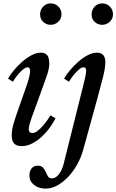

<svg xmlns="http://www.w3.org/2000/svg" viewBox="-20 -850 685 1130"><path d="M131 -330Q145 -369 151 -393Q157 -417 157 -431Q157 -445 152.5 -449.5Q148 -454 143 -454Q132 -454 118.5 -443.5Q105 -433 92.5 -419Q80 -405 70 -390.5Q60 -376 56 -369L27 -387Q39 -409 61 -435.5Q83 -462 109.5 -485.5Q136 -509 165 -524.5Q194 -540 220 -540Q245 -540 257.5 -525.5Q270 -511 270 -473Q270 -444 252.5 -395.5Q235 -347 207 -269L170 -168Q168 -163 164.5 -152.5Q161 -142 157.5 -130.5Q154 -119 151.5 -108Q149 -97 149 -90Q149 -81 154 -74Q159 -67 170 -67Q185 -67 201 -79.5Q217 -92 232 -109Q247 -126 259 -143.5Q271 -161 277 -171L307 -154Q295 -130 274.5 -101Q254 -72 228 -47.5Q202 -23 171 -6.5Q140 10 107 10Q78 10 63.5 -5Q49 -20 49 -55Q49 -84 58.5 -117.5Q68 -151 86 -202ZM278 -704Q253 -704 234.5 -721Q216 -738 216 -765Q216 -792 234 -811Q252 -830 278 -830Q306 -830 324 -811Q342 -792 342 -766Q342 -740 323 -722Q304 -704 278 -704ZM581 -704Q556 -704 537.5 -721Q519 -738 519 -765Q519 -792 537 -811Q555 -830 581 -830Q609 -830 627 -811Q645 -792 645 -766Q645 -740 626 -722Q607 -704 581 -704ZM466 -331Q476 -370 481.5 -395Q487 -420 487 -434Q487 -454 472 -454Q461 -454 448 -443.5Q435 -433 422.5 -419Q410 -405 400 -390.5Q390 -376 386 -369L357 -387Q369 -409 391 -435.5Q413 -462 439.5 -485.5Q466 -509 495 -524.5Q524 -540 550 -540Q600 -540 600 -484Q600 -451 586.5 -397Q573 -343 552 -267L469 34Q457 77 434.5 117.5Q412 158 382.5 189.5Q353 221 319 240.5Q285 260 249 260Q207 260 180 238Q153 216 153 184Q153 157 166 141Q179 125 202 125Q223 125 233 136.5Q243 148 249.5 162.5Q256 177 263 188.5Q270 200 284 200Q308 200 326.5 176Q345 152 355 113Z"/></svg>

Font: SVN-Libre Baskerville
Style: Italic
Weight: 400
Italic angle: -14°
Designer: Pablo Impallari, Rodrigo Fuenzalida
Foundry: Pablo Impallari, Rodrigo Fuenzalida
Version: Version 1.000; ttfautohint (v1.8.4)